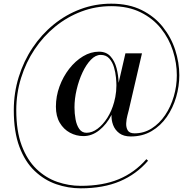

<svg xmlns="http://www.w3.org/2000/svg" viewBox="-20 -810 1050 1044"><path d="M785 64Q722 137.5 631.8 175.8Q541.5 214 419 214Q350.5 214 285.5 191.5Q220.5 169 168.2 119.2Q116 69.5 85.5 -11.8Q55 -93 55 -211Q55 -305 81.8 -391.2Q108.5 -477.5 157 -550Q205.5 -622.5 271.8 -676.5Q338 -730.5 417.5 -760.2Q497 -790 585 -790Q680 -790 749.8 -755.5Q819.5 -721 865 -664Q910.5 -607 932.8 -538.2Q955 -469.5 955 -401Q955 -341 937.8 -282Q920.5 -223 887 -174.5Q853.5 -126 804.2 -97Q755 -68 691 -68Q652 -68 628.5 -85.8Q605 -103.5 595 -130.5Q585 -157.5 586.5 -185.5Q560 -134 520 -102Q480 -70 434 -70Q394.5 -70 360.2 -88.5Q326 -107 305 -142.5Q284 -178 284 -230Q284 -286.5 303.5 -339.8Q323 -393 356.2 -435.8Q389.5 -478.5 431.5 -503.8Q473.5 -529 518 -529Q558 -529 581 -503.2Q604 -477.5 614 -438.5Q624 -399.5 625 -359.5L662 -520H752L680 -210Q678 -202 672.8 -182.2Q667.5 -162.5 666.2 -140Q665 -117.5 674.5 -101.2Q684 -85 711.5 -85Q763 -85 805.2 -112Q847.5 -139 878 -184.2Q908.5 -229.5 925 -285.8Q941.5 -342 941.5 -401Q941.5 -467.5 920.2 -534Q899 -600.5 855.2 -655.2Q811.5 -710 744.2 -743.2Q677 -776.5 584.5 -776.5Q499.5 -776.5 422.2 -747.2Q345 -718 280.5 -665.5Q216 -613 168.5 -542Q121 -471 94.8 -386.8Q68.5 -302.5 68.5 -211Q68.5 -97 98.2 -18.2Q128 60.5 178.2 108.8Q228.5 157 291 178.8Q353.5 200.5 419 200.5Q539.5 200.5 625.8 164.5Q712 128.5 776 55.5ZM613 -346Q613 -361.5 610.5 -388.8Q608 -416 599.8 -444.2Q591.5 -472.5 574.2 -492Q557 -511.5 527.5 -511.5Q499.5 -511.5 474 -485Q448.5 -458.5 428.5 -415.8Q408.5 -373 396.8 -323Q385 -273 385 -226.5Q385 -193 390.8 -161.2Q396.5 -129.5 411 -108.8Q425.5 -88 450.5 -88Q481 -88 510.5 -110Q540 -132 563.8 -169.5Q587.5 -207 600.5 -254.5L607 -282.5Q613 -314 613 -346Z"/></svg>

Font: Bodoni Moda 16pt
Style: Regular
Weight: 400
Version: Version 2.3